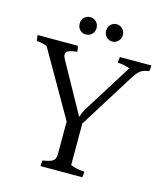

<svg xmlns="http://www.w3.org/2000/svg" viewBox="-117 -945 798 932"><g transform="rotate(15 282.0 -478.5)"><path d="M396 -815.5Q396 -797 383.5 -784.5Q371 -772 353.5 -772Q336 -772 324 -784.5Q312 -797 312 -815.5Q312 -834 324 -846.5Q336 -859 353.5 -859Q371 -859 383.5 -846.5Q396 -834 396 -815.5ZM251.5 -784.5Q239 -772 221 -772Q203 -772 191 -784.5Q179 -797 179 -815.5Q179 -834 191 -846.5Q203 -859 221 -859Q239 -859 251.5 -846.5Q264 -834 264 -815.5Q264 -797 251.5 -784.5ZM568 -709Q568 -696 565 -680Q537 -676 523 -666Q509 -656 492 -630L317 -350V-141Q350 -128 387 -127Q387 -112 384 -98H175Q174 -113 177 -127Q213 -132 227 -141.5Q241 -151 241 -175V-340L52 -669Q23 -679 0 -680Q-4 -702 -4 -709H198Q203 -694 203 -680Q161 -676 151 -664Q147 -660 147 -651.5Q147 -643 155 -628L293 -379H295Q302 -404 319 -430L468 -668Q439 -679 407 -680Q407 -697 410 -709Z"/></g></svg>

Font: Halant
Style: Regular
Weight: 400
Designer: Hitesh Malaviya (Devanagari), Satya Rajpurohit (Latin)
Foundry: Indian Type Foundry
Version: Version 1.100;PS 1.0;hotconv 1.0.78;makeotf.lib2.5.61930; tt